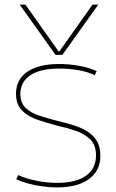

<svg xmlns="http://www.w3.org/2000/svg" viewBox="-20 -810 509 840"><path d="M66 -790H91L237 -584H239L385 -790H410L253 -570H223ZM230 10Q199 10 166 5.5Q133 1 103.5 -7Q74 -15 51 -26L60 -44Q92 -29 138 -19.5Q184 -10 230 -10Q312 -10 356 -41Q400 -72 400 -130Q400 -175 375.5 -199.5Q351 -224 312 -237.5Q273 -251 228 -261Q185 -272 144 -286Q103 -300 76.5 -326.5Q50 -353 50 -400Q50 -462 99.5 -496Q149 -530 240 -530Q285 -530 329 -521.5Q373 -513 403 -499L394 -481Q367 -495 325.5 -502.5Q284 -510 240 -510Q157 -510 113.5 -481.5Q70 -453 69 -400Q69 -360 92 -338Q115 -316 152 -304Q189 -292 232 -281Q265 -273 298.5 -263Q332 -253 359 -237Q386 -221 402.5 -195Q419 -169 419 -130Q420 -86 397 -54.5Q374 -23 332 -6.5Q290 10 230 10Z"/></svg>

Font: M PLUS 1 Thin
Style: Regular
Weight: 100
Designer: Coji Morishita
Foundry: UNDERFOREST DESIGN
Version: Version 1.001